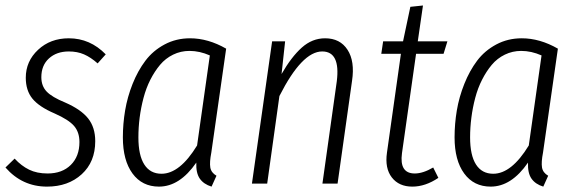

<svg xmlns="http://www.w3.org/2000/svg" viewBox="-25 -675 2120 706"><path d="M228 -534.2Q306.2 -534.2 363.8 -475.1L334 -441.9Q308.6 -464.4 283.9 -475.1Q259.3 -485.8 228 -485.8Q183.1 -485.8 155 -460.2Q127 -434.6 127 -391.1Q127 -358.9 146.5 -338.4Q166 -317.9 214.8 -297.9Q272.9 -272.5 299.1 -239.5Q325.2 -206.5 325.2 -155.8Q325.2 -79.6 275.4 -34.2Q225.6 11.2 147.9 11.2Q56.6 11.2 -4.9 -59.1L28.8 -91.8Q53.7 -64.9 82.3 -51Q110.8 -37.1 149.9 -37.1Q203.6 -37.1 235.4 -68.6Q267.1 -100.1 267.1 -152.8Q267.1 -189 247.3 -211.9Q227.5 -234.9 175.8 -257.8Q118.7 -282.2 94.2 -312.3Q69.8 -342.3 69.8 -389.2Q69.8 -449.7 115 -491.9Q160.2 -534.2 228 -534.2Z M673.8 -534.2Q740.2 -534.2 806.6 -496.1L752 -113.8Q745.1 -78.6 748.3 -59.3Q751.5 -40 771 -28.8L752.9 11.2Q724.1 2.4 709.7 -18.1Q695.3 -38.6 696.8 -77.1Q635.7 11.2 559.6 11.2Q497.6 11.2 462.2 -37.1Q426.8 -85.4 426.8 -169.9Q426.8 -219.7 435.1 -269Q443.4 -318.4 462.6 -366.7Q481.9 -415 509.8 -451.9Q537.6 -488.8 580.1 -511.5Q622.6 -534.2 673.8 -534.2ZM671.9 -487.8Q639.6 -487.8 611.6 -474.1Q583.5 -460.4 563.5 -436.5Q543.5 -412.6 527.8 -381.8Q512.2 -351.1 502.7 -314.9Q493.2 -278.8 488.5 -242.4Q483.9 -206.1 483.9 -169.9Q483.9 -104 505.6 -70.1Q527.3 -36.1 568.8 -36.1Q636.2 -36.1 699.7 -140.1L746.6 -471.2Q709 -487.8 671.9 -487.8Z M1170.4 -534.2Q1225.6 -534.2 1252.9 -491.9Q1280.3 -449.7 1269.5 -377.9L1216.3 0H1160.6L1213.4 -376Q1227.1 -485.8 1159.7 -485.8Q1085.4 -485.8 1002.4 -321.8L957.5 0H901.4L975.6 -522.9H1023.4L1010.3 -402.8Q1046.4 -465.8 1084.7 -500Q1123 -534.2 1170.4 -534.2Z M1504.9 -477.1 1453.1 -111.8Q1442.9 -37.1 1500 -37.1Q1530.3 -37.1 1567.9 -59.1L1586.9 -21Q1539.1 11.2 1491.2 11.2Q1441.9 11.2 1415.8 -22.5Q1389.6 -56.2 1397.9 -113.8L1449.2 -477.1H1377L1383.8 -522.9H1457L1483.9 -649.9L1530.3 -654.8L1511.2 -522.9H1620.1L1606 -477.1Z M1893.6 -534.2Q1960 -534.2 2026.4 -496.1L1971.7 -113.8Q1964.8 -78.6 1968 -59.3Q1971.2 -40 1990.7 -28.8L1972.7 11.2Q1943.8 2.4 1929.4 -18.1Q1915 -38.6 1916.5 -77.1Q1855.5 11.2 1779.3 11.2Q1717.3 11.2 1681.9 -37.1Q1646.5 -85.4 1646.5 -169.9Q1646.5 -219.7 1654.8 -269Q1663.1 -318.4 1682.4 -366.7Q1701.7 -415 1729.5 -451.9Q1757.3 -488.8 1799.8 -511.5Q1842.3 -534.2 1893.6 -534.2ZM1891.6 -487.8Q1859.4 -487.8 1831.3 -474.1Q1803.2 -460.4 1783.2 -436.5Q1763.2 -412.6 1747.6 -381.8Q1731.9 -351.1 1722.4 -314.9Q1712.9 -278.8 1708.3 -242.4Q1703.6 -206.1 1703.6 -169.9Q1703.6 -104 1725.3 -70.1Q1747.1 -36.1 1788.6 -36.1Q1856 -36.1 1919.4 -140.1L1966.3 -471.2Q1928.7 -487.8 1891.6 -487.8Z"/></svg>

Font: Fira Sans Compressed Light
Style: Italic
Weight: 300
Width: 3
Italic angle: -8°
Designer: Carrois Corporate & Edenspiekermann AG
Foundry: Carrois Corporate GbR & Edenspiekermann AG
Version: Version 4.203;PS 004.203;hotconv 1.0.88;makeotf.lib2.5.64775